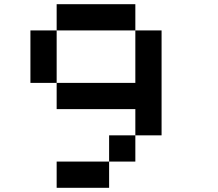

<svg xmlns="http://www.w3.org/2000/svg" viewBox="-20 -895 1040 915"><path d="M250 -875H625V-750H250ZM625 -750H750V-250H625V-375H250V-500H625ZM625 -250V-125H500V-250ZM500 -125V0H250V-125ZM250 -500H125V-750H250Z"/></svg>

Font: Dogica
Style: Regular
Weight: 400
Monospace: yes
Designer: Roberto Mocci
Version: Version 001.012